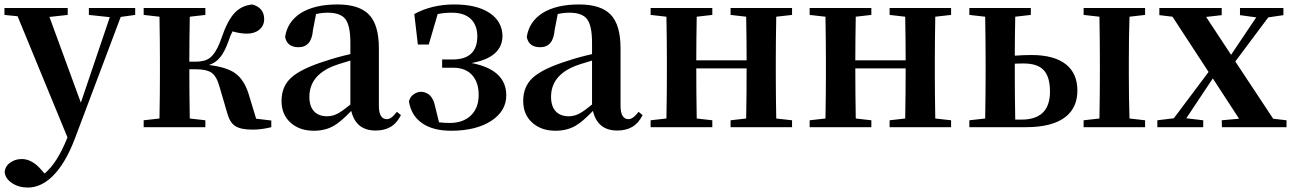

<svg xmlns="http://www.w3.org/2000/svg" viewBox="-24 -571 5807 862"><path d="M101 271Q60 271 30 251Q-2 230 -3 199Q1 172 25 157Q46 143 74 143Q120 143 162 192L176 208Q232 163 279 46L55 -498L-4 -504V-535H280V-504L198 -495L339 -110L469 -494L375 -504V-535H583V-504L518 -495L313 49Q269 166 209 223Q158 271 101 271Z M1110 11Q1056 11 1031.5 -5.5Q1007 -22 996 -64L962 -180Q949 -228 926.5 -244Q904 -260 855 -260H826Q826 -153 828 -39L898 -31V0H621V-31L692 -39Q694 -153 694 -235V-300Q694 -382 692 -496L621 -504V-535H898V-504L828 -496Q826 -384 826 -294H853Q896 -294 918 -311Q947 -333 970 -399Q996 -476 1027.5 -511Q1059 -546 1109 -551Q1162 -536 1162 -485Q1162 -456 1140.5 -438Q1119 -420 1085 -420Q1055 -420 1020 -430Q1009 -410 1001 -384Q984 -337 963 -312Q944 -289 914 -279Q993 -270 1032 -242Q1071 -214 1091 -153L1126 -38L1194 -30V0Q1150 11 1110 11Z M1385 16Q1321 16 1281 -20Q1240 -56 1240 -118Q1240 -182 1282 -221Q1327 -263 1440 -298Q1487 -314 1549 -328V-379Q1549 -457 1526 -486Q1504 -514 1447 -514Q1422 -514 1395 -508L1381 -436Q1375 -359 1316 -359Q1265 -359 1256 -405Q1266 -473 1326 -512Q1388 -551 1491 -551Q1589 -551 1633 -505Q1677 -459 1677 -354V-96Q1677 -36 1713 -36Q1733 -36 1758 -69L1776 -54Q1757 -17 1729 -1Q1702 15 1662 15Q1574 15 1553 -73Q1507 -25 1476 -7Q1437 16 1385 16ZM1445 -49Q1469 -49 1492 -61Q1513 -72 1549 -102V-299Q1544 -298 1536 -295Q1488 -281 1474 -275Q1365 -232 1365 -136Q1365 -93 1387 -70Q1408 -49 1445 -49Z M2001 16Q1920 16 1871 -18Q1822 -52 1812 -116Q1817 -137 1834 -148Q1849 -159 1868 -159Q1917 -155 1929 -95L1947 -22Q1968 -19 1995 -19Q2055 -19 2090 -52.5Q2125 -86 2125 -145Q2125 -198 2099 -230Q2069 -267 2010 -267H1961V-304H2008Q2119 -304 2119 -409Q2118 -460 2088.5 -487Q2059 -514 2005 -514Q1970 -514 1941 -508L1901 -371H1852L1836 -508Q1915 -551 2015 -551Q2116 -551 2173 -513.5Q2230 -476 2232 -411Q2232 -313 2093 -288Q2249 -258 2249 -143Q2249 -74 2184 -30Q2115 16 2001 16Z M2470 16Q2406 16 2366 -20Q2325 -56 2325 -118Q2325 -182 2367 -221Q2412 -263 2525 -298Q2572 -314 2634 -328V-379Q2634 -457 2611 -486Q2589 -514 2532 -514Q2507 -514 2480 -508L2466 -436Q2460 -359 2401 -359Q2350 -359 2341 -405Q2351 -473 2411 -512Q2473 -551 2576 -551Q2674 -551 2718 -505Q2762 -459 2762 -354V-96Q2762 -36 2798 -36Q2818 -36 2843 -69L2861 -54Q2842 -17 2814 -1Q2787 15 2747 15Q2659 15 2638 -73Q2592 -25 2561 -7Q2522 16 2470 16ZM2530 -49Q2554 -49 2577 -61Q2598 -72 2634 -102V-299Q2629 -298 2621 -295Q2573 -281 2559 -275Q2450 -232 2450 -136Q2450 -93 2472 -70Q2493 -49 2530 -49Z M2897 0V-31L2968 -39Q2970 -153 2970 -235V-300Q2970 -382 2968 -496L2897 -504V-535H3174V-504L3104 -496Q3102 -384 3102 -300H3328Q3328 -386 3326 -496L3256 -504V-535H3532V-504L3461 -496Q3459 -382 3459 -300V-235Q3459 -153 3461 -39L3532 -31V0H3256V-31L3326 -39Q3328 -153 3328 -264H3102Q3102 -153 3104 -39L3174 -31V0Z M3611 0V-31L3682 -39Q3684 -153 3684 -235V-300Q3684 -382 3682 -496L3611 -504V-535H3888V-504L3818 -496Q3816 -384 3816 -300H4042Q4042 -386 4040 -496L3970 -504V-535H4246V-504L4175 -496Q4173 -382 4173 -300V-235Q4173 -153 4175 -39L4246 -31V0H3970V-31L4040 -39Q4042 -153 4042 -264H3816Q3816 -153 3818 -39L3888 -31V0Z M4328 0V-31L4399 -39Q4401 -153 4401 -235V-300Q4401 -382 4399 -496L4328 -504V-535H4604V-504L4534 -496Q4532 -394 4532 -321Q4571 -324 4607 -324Q4710 -324 4763 -281Q4813 -240 4813 -164.5Q4813 -89 4761 -47Q4702 0 4582 0ZM4841 0V-31L4912 -39Q4914 -153 4914 -235V-300Q4914 -382 4912 -496L4841 -504V-535H5117V-504L5047 -496Q5044 -411 5044 -300V-235Q5044 -125 5047 -39L5117 -31V0ZM4534 -34H4562Q4690 -34 4690 -160Q4690 -228 4660 -258Q4632 -286 4572 -286Q4545 -286 4532 -285V-235Q4532 -148 4534 -34Z M5172 0V-31L5246 -40L5402 -248L5240 -496L5181 -503V-535H5461V-503L5391 -495L5503 -325L5616 -493L5543 -503V-535H5738V-503L5670 -493L5522 -295L5692 -38L5752 -31V0H5462L5461 -31L5539 -38L5421 -219L5302 -40L5378 -31V0Z"/></svg>

Font: GenRyuMin TW B
Style: Regular
Weight: 700
Version: Version 1.501;PS 1;hotconv 16.6.51;makeotf.lib2.5.65220